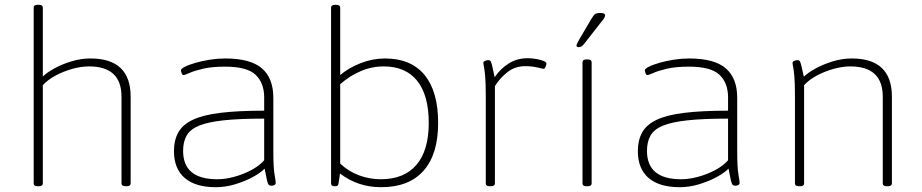

<svg xmlns="http://www.w3.org/2000/svg" viewBox="-20 -772 3831 798"><path d="M136 2Q120 2 120 -10V-740Q120 -752 136 -752H142Q158 -752 158 -740V-454Q177 -472 208.5 -489Q240 -506 278.5 -517.5Q317 -529 356 -529Q523 -529 523 -370V-10Q523 2 506 2H502Q485 2 485 -10V-370Q485 -496 350 -496Q318 -496 281.5 -486Q245 -476 212 -458.5Q179 -441 158 -418V-10Q158 2 142 2Z M877 6Q792 6 747.5 -32.5Q703 -71 703 -144Q703 -189 721 -221.5Q739 -254 781 -274Q823 -294 896 -303Q969 -312 1078 -312V-367Q1078 -427 1042.5 -461Q1007 -495 915 -495Q861 -495 824.5 -486.5Q788 -478 768 -469Q748 -460 743 -460Q738 -460 735 -468Q732 -476 732 -480Q732 -486 748.5 -494.5Q765 -503 793 -511Q821 -519 853 -524Q885 -529 916 -529Q1021 -529 1068.5 -488Q1116 -447 1116 -366V-150Q1116 -76 1121 -47.5Q1126 -19 1126 -12Q1126 -6 1120.5 -3Q1115 0 1108 0Q1101 0 1097 -4Q1093 -8 1089.5 -23Q1086 -38 1080 -71Q1062 -53 1029.5 -35.5Q997 -18 957 -6Q917 6 877 6ZM883 -27Q916 -27 953 -37Q990 -47 1023.5 -64.5Q1057 -82 1078 -106V-279Q976 -279 910.5 -272Q845 -265 808 -250Q771 -235 756 -209Q741 -183 741 -145Q741 -27 883 -27Z M1564 6Q1467 6 1393 -51Q1392 -41 1390.5 -31Q1389 -21 1387 -10Q1386 -3 1383 -0.5Q1380 2 1372 2H1370Q1356 2 1356 -10V-740Q1356 -752 1373 -752H1377Q1394 -752 1394 -740V-460Q1429 -490 1479 -509.5Q1529 -529 1580 -529Q1688 -529 1744.5 -460.5Q1801 -392 1801 -261Q1801 -131 1740.5 -62.5Q1680 6 1564 6ZM1562 -27Q1660 -27 1711 -87Q1762 -147 1762 -261Q1762 -376 1714 -436Q1666 -496 1575 -496Q1525 -496 1478.5 -476Q1432 -456 1394 -422V-92Q1429 -59 1473 -43Q1517 -27 1562 -27Z M2015 2Q1999 2 1999 -10V-373Q1999 -427 1996.5 -454.5Q1994 -482 1991.5 -494Q1989 -506 1989 -511Q1989 -516 1996 -519Q2003 -522 2010 -522Q2016 -522 2019 -518Q2022 -514 2025.5 -499Q2029 -484 2036 -451Q2059 -486 2094 -508Q2129 -530 2172 -530Q2201 -530 2226 -523Q2251 -516 2251 -509Q2251 -503 2247.5 -494.5Q2244 -486 2240 -486Q2236 -486 2213.5 -491.5Q2191 -497 2163 -497Q2121 -497 2089.5 -472.5Q2058 -448 2037 -414V-10Q2037 2 2021 2Z M2417 2Q2401 2 2401 -10V-513Q2401 -525 2417 -525H2423Q2439 -525 2439 -513V-10Q2439 2 2423 2ZM2385 -576Q2376 -576 2376 -583Q2376 -586 2380.5 -595Q2385 -604 2391 -614L2437 -692Q2447 -709 2453 -713.5Q2459 -718 2476 -718Q2495 -718 2495 -708Q2495 -701 2485.5 -689Q2476 -677 2462 -659L2412 -595Q2403 -583 2397.5 -579.5Q2392 -576 2385 -576Z M2805 6Q2720 6 2675.5 -32.5Q2631 -71 2631 -144Q2631 -189 2649 -221.5Q2667 -254 2709 -274Q2751 -294 2824 -303Q2897 -312 3006 -312V-367Q3006 -427 2970.5 -461Q2935 -495 2843 -495Q2789 -495 2752.5 -486.5Q2716 -478 2696 -469Q2676 -460 2671 -460Q2666 -460 2663 -468Q2660 -476 2660 -480Q2660 -486 2676.5 -494.5Q2693 -503 2721 -511Q2749 -519 2781 -524Q2813 -529 2844 -529Q2949 -529 2996.5 -488Q3044 -447 3044 -366V-150Q3044 -76 3049 -47.5Q3054 -19 3054 -12Q3054 -6 3048.5 -3Q3043 0 3036 0Q3029 0 3025 -4Q3021 -8 3017.5 -23Q3014 -38 3008 -71Q2990 -53 2957.5 -35.5Q2925 -18 2885 -6Q2845 6 2805 6ZM2811 -27Q2844 -27 2881 -37Q2918 -47 2951.5 -64.5Q2985 -82 3006 -106V-279Q2904 -279 2838.5 -272Q2773 -265 2736 -250Q2699 -235 2684 -209Q2669 -183 2669 -145Q2669 -27 2811 -27Z M3300 2Q3284 2 3284 -10V-373Q3284 -427 3281.5 -454.5Q3279 -482 3276.5 -494Q3274 -506 3274 -511Q3274 -516 3281 -519Q3288 -522 3295 -522Q3301 -522 3304 -518Q3307 -514 3310.5 -499.5Q3314 -485 3321 -453Q3338 -470 3370 -487.5Q3402 -505 3441.5 -517Q3481 -529 3520 -529Q3687 -529 3687 -370V-10Q3687 2 3670 2H3666Q3649 2 3649 -10V-370Q3649 -496 3514 -496Q3482 -496 3445.5 -486Q3409 -476 3376 -458.5Q3343 -441 3322 -418V-10Q3322 2 3306 2Z"/></svg>

Font: Asap Semi Expanded Thin
Style: Regular
Weight: 100
Width: 6
Designer: Pablo Cosgaya
Foundry: Omnibus-Type
Version: Version 3.001; ttfautohint (v1.8.4.7-5d5b)